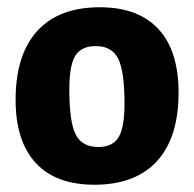

<svg xmlns="http://www.w3.org/2000/svg" viewBox="-20 -498 535 529"><path d="M255 -478Q361 -478 416.5 -418Q472 -358 472 -243Q472 -119 412.5 -54Q353 11 240 11Q134 11 78.5 -49Q23 -109 23 -223Q23 -347 82.5 -412.5Q142 -478 255 -478ZM244 -371Q204 -371 187.5 -344.5Q171 -318 171 -252Q171 -162 188.5 -127.5Q206 -93 251 -93Q290 -93 306.5 -119.5Q323 -146 323 -213Q323 -302 305.5 -336.5Q288 -371 244 -371Z"/></svg>

Font: Alegreya Sans ExtraBold
Style: Regular
Weight: 800
Designer: Juan Pablo del Peral
Foundry: Huerta Tipografica
Version: Version 2.007